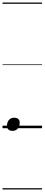

<svg xmlns="http://www.w3.org/2000/svg" viewBox="-20 -1015 353 1520"><path d="M79 21Q58 21 46.5 10.5Q35 0 35 -17Q35 -47 50.5 -65Q66 -83 92 -83Q113 -83 124.5 -73Q136 -63 136 -45Q136 -16 121 2.5Q106 21 79 21ZM0 475H313V485H0ZM0 -20H313V0H0ZM0 -505H313V-500H0ZM0 -995H313V-985H0Z"/></svg>

Font: Playwrite SK Guides
Style: Regular
Weight: 400
Designer: Veronika Burian, José Scaglione
Foundry: TypeTogether
Version: Version 1.003